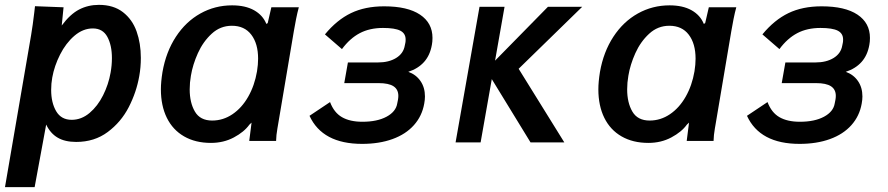

<svg xmlns="http://www.w3.org/2000/svg" viewBox="-32 -580 3652 790"><path d="M109 -528.5 112 -554.5 229.5 -550 222 -475Q256.5 -521.5 293.5 -540.8Q330.5 -560 375 -560Q435 -560 473.8 -530Q512.5 -500 530 -450.8Q547.5 -401.5 547.5 -342Q547.5 -302.5 541 -267Q529.5 -201 497.8 -139.2Q466 -77.5 411.2 -36.8Q356.5 4 281.5 4Q235 4 205 -13.8Q175 -31.5 158 -67.5L110.5 190H-11.5L96 -435.5Q103 -477 109 -528.5ZM423 -281Q428.5 -311 428.5 -341Q428.5 -393.5 409.8 -428.2Q391 -463 350 -463Q309.5 -463 274.2 -432.8Q239 -402.5 215.2 -355.5Q191.5 -308.5 183 -261Q178.5 -236.5 178.5 -210Q178.5 -157.5 199.2 -122.2Q220 -87 263 -87Q303 -87 336.5 -115.2Q370 -143.5 392.2 -188Q414.5 -232.5 423 -281Z M630 -212.5Q630 -243 636.5 -283.5Q651 -366.5 691.8 -428.8Q732.5 -491 792.5 -524.5Q852.5 -558 923 -558Q977.5 -558 1013.5 -537.8Q1049.5 -517.5 1064 -481.5L1069.5 -485L1084.5 -550H1197.5Q1191.5 -528 1186.2 -501.5Q1181 -475 1177 -451.5L1112 -66.5L1109.5 -52Q1104.5 -24 1104 0H993.5Q998.5 -43 1001.5 -63L1003 -75.5L994 -67Q972.5 -37 930.2 -14.5Q888 8 836 8Q772 8 725.5 -18.8Q679 -45.5 654.5 -95.2Q630 -145 630 -212.5ZM1025.5 -286.5Q1030 -314.5 1030 -338.5Q1030 -400.5 1002 -437.2Q974 -474 922 -474Q874.5 -474 839 -441.2Q803.5 -408.5 782.2 -361.2Q761 -314 753.5 -268.5Q748.5 -240 748.5 -212.5Q748.5 -157.5 770 -120.8Q791.5 -84 841 -84Q886 -84 924.5 -110Q963 -136 989.2 -182Q1015.5 -228 1025.5 -286.5Z M1241.5 -103.5 1326 -160Q1342.5 -116.5 1375.2 -97.8Q1408 -79 1459 -79Q1520 -79 1558.5 -99.8Q1597 -120.5 1602.5 -154.5L1605.5 -169.5Q1607 -178 1607 -185.5Q1607 -212 1587.2 -225Q1567.5 -238 1525.5 -238H1384.5L1399.5 -323H1522.5Q1568 -323 1598 -341.5Q1628 -360 1633.5 -392.5L1636 -404.5Q1637 -409 1637 -417.5Q1637 -442.5 1615 -453.8Q1593 -465 1544 -465Q1489 -465 1448.2 -443.5Q1407.5 -422 1375 -378L1305 -438.5Q1354 -498 1412 -526Q1470 -554 1548.5 -554Q1645 -554 1696.2 -519.8Q1747.5 -485.5 1747.5 -424Q1747.5 -408 1745 -395.5Q1737.5 -352.5 1712.8 -325Q1688 -297.5 1648 -284.5Q1680 -273 1698.2 -246.5Q1716.5 -220 1716.5 -183Q1716.5 -169.5 1713.5 -153.5Q1704.5 -102.5 1671 -65Q1637.5 -27.5 1583 -7.8Q1528.5 12 1458 12Q1294.5 12 1241.5 -103.5Z M1991.5 -254.5 1945.5 6H1842.5L1941 -552H2044L2005 -330.5L2222.5 -552H2363.5L2102 -297L2290 6H2151Z M2430 -212.5Q2430 -243 2436.5 -283.5Q2451 -366.5 2491.8 -428.8Q2532.5 -491 2592.5 -524.5Q2652.5 -558 2723 -558Q2777.5 -558 2813.5 -537.8Q2849.5 -517.5 2864 -481.5L2869.5 -485L2884.5 -550H2997.5Q2991.5 -528 2986.2 -501.5Q2981 -475 2977 -451.5L2912 -66.5L2909.5 -52Q2904.5 -24 2904 0H2793.5Q2798.5 -43 2801.5 -63L2803 -75.5L2794 -67Q2772.5 -37 2730.2 -14.5Q2688 8 2636 8Q2572 8 2525.5 -18.8Q2479 -45.5 2454.5 -95.2Q2430 -145 2430 -212.5ZM2825.5 -286.5Q2830 -314.5 2830 -338.5Q2830 -400.5 2802 -437.2Q2774 -474 2722 -474Q2674.5 -474 2639 -441.2Q2603.5 -408.5 2582.2 -361.2Q2561 -314 2553.5 -268.5Q2548.5 -240 2548.5 -212.5Q2548.5 -157.5 2570 -120.8Q2591.5 -84 2641 -84Q2686 -84 2724.5 -110Q2763 -136 2789.2 -182Q2815.5 -228 2825.5 -286.5Z M3041.5 -103.5 3126 -160Q3142.5 -116.5 3175.2 -97.8Q3208 -79 3259 -79Q3320 -79 3358.5 -99.8Q3397 -120.5 3402.5 -154.5L3405.5 -169.5Q3407 -178 3407 -185.5Q3407 -212 3387.2 -225Q3367.5 -238 3325.5 -238H3184.5L3199.5 -323H3322.5Q3368 -323 3398 -341.5Q3428 -360 3433.5 -392.5L3436 -404.5Q3437 -409 3437 -417.5Q3437 -442.5 3415 -453.8Q3393 -465 3344 -465Q3289 -465 3248.2 -443.5Q3207.5 -422 3175 -378L3105 -438.5Q3154 -498 3212 -526Q3270 -554 3348.5 -554Q3445 -554 3496.2 -519.8Q3547.5 -485.5 3547.5 -424Q3547.5 -408 3545 -395.5Q3537.5 -352.5 3512.8 -325Q3488 -297.5 3448 -284.5Q3480 -273 3498.2 -246.5Q3516.5 -220 3516.5 -183Q3516.5 -169.5 3513.5 -153.5Q3504.5 -102.5 3471 -65Q3437.5 -27.5 3383 -7.8Q3328.5 12 3258 12Q3094.5 12 3041.5 -103.5Z"/></svg>

Font: JuliaMono
Style: Bold Italic
Weight: 700
Italic angle: -9°
Monospace: yes
Designer: cormullion
Foundry: corm
Version: Version 0.057; ttfautohint (v1.8.4)